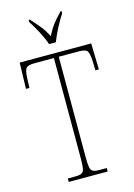

<svg xmlns="http://www.w3.org/2000/svg" viewBox="-137 -1001 748 1071"><g transform="rotate(-15 237.0 -465.5)"><path d="M122 0V-20H165Q190 -20 202 -26Q214 -32 217.5 -51Q221 -70 221 -108V-689H108Q69 -689 59.5 -675Q50 -661 48 -620L46 -563H26L30 -714H443L447 -563H427L425 -620Q423 -661 413.5 -675Q404 -689 365 -689H249V-108Q249 -70 252.5 -51Q256 -32 268 -26Q280 -20 305 -20H347V0ZM215 -771Q204 -805 181.5 -847.5Q159 -890 140 -918V-931H146Q176 -899 196.5 -873.5Q217 -848 236 -812Q254 -848 273.5 -873.5Q293 -899 324 -931H330V-918Q311 -890 289 -847.5Q267 -805 254 -771Z"/></g></svg>

Font: Noto Serif Armenian Condensed Thin
Style: Regular
Weight: 100
Width: 3
Designer: Monotype Design Team
Foundry: Monotype Imaging Inc.
Version: Version 2.008; ttfautohint (v1.8.4.7-5d5b)